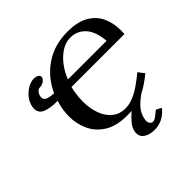

<svg xmlns="http://www.w3.org/2000/svg" viewBox="-210 -858 1266 1266"><g transform="rotate(-45 422.5 -225.5)"><path d="M667 133 674 139Q618 207 539 207Q494 207 465 188.5Q436 170 436 135Q436 131 436.5 127.5Q437 124 438 120Q442 93 465 65Q488 37 519 11Q509 12 499 12Q489 12 478 12Q379 12 318 -26Q257 -64 229 -125Q201 -186 201 -254Q201 -271 202.5 -287.5Q204 -304 206 -320Q209 -336 213 -351.5Q217 -367 221 -381H213Q153 -381 113.5 -396.5Q74 -412 74 -455Q74 -459 74.5 -463.5Q75 -468 76 -473Q82 -506 104 -534Q126 -562 156 -579Q186 -596 213 -596Q231 -596 244.5 -589Q258 -582 258 -568V-564Q256 -551 238.5 -538.5Q221 -526 196 -526Q187 -526 175.5 -513Q164 -500 161 -481Q160 -479 160 -474Q160 -451 183 -442.5Q206 -434 240 -433Q285 -534 375 -596Q465 -658 589 -658Q683 -658 739 -625Q795 -592 820 -537.5Q845 -483 845 -418Q845 -409 845 -400Q845 -391 844 -381H350Q349 -374 347 -365.5Q345 -357 343 -349Q339 -326 337 -304Q335 -282 335 -262Q335 -194 355 -141Q375 -88 412.5 -58.5Q450 -29 500 -29Q540 -29 578.5 -45.5Q617 -62 654 -88Q691 -114 726 -143L759 -101Q732 -79 704.5 -60Q677 -41 646 -25Q605 3 577 35Q549 67 541 114Q540 117 540 124Q540 139 547.5 150Q555 161 570 161Q582 161 598 149.5Q614 138 638 118ZM575 -617Q530 -617 490 -591Q450 -565 418.5 -523Q387 -481 369 -433H729Q722 -525 680 -571Q638 -617 575 -617Z"/></g></svg>

Font: Libertinus Serif SemiBold
Style: Italic
Weight: 600
Italic angle: -11.5°
Designer: Philipp H. Poll, Khaled Hosny
Foundry: Caleb Maclennan
Version: Version 7.051;RELEASE